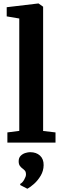

<svg xmlns="http://www.w3.org/2000/svg" viewBox="-20 -840 365 1131"><path d="M93.5 -69V-731L19.5 -743.5V-797.5L205 -819.5H207L234 -800.5V-68.5L307 -60V0H23.5V-60ZM237 133Q236.5 166.5 219.8 194.8Q203 223 180.8 242.8Q158.5 262.5 142 271.5H140.5L100 250.5L98.5 243.5Q111.5 237.5 122.2 218.8Q133 200 133 188Q133 172 126.2 164.8Q119.5 157.5 112.5 152.5Q104.5 147 97.2 137.2Q90 127.5 90 110Q90 89.5 101.8 77.8Q113.5 66 129.5 61.2Q145.5 56.5 155.5 56.5H158.5Q193.5 56.5 215.5 76.5Q237.5 96.5 237 133Z"/></svg>

Font: Merriweather Light 18pt
Style: Bold
Weight: 700
Version: Version 2.100